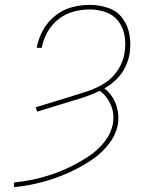

<svg xmlns="http://www.w3.org/2000/svg" viewBox="-20 -763 616 791"><path d="M38 8Q81 4 123.5 -5.5Q166 -15 207.5 -29.5Q249 -44 289 -64Q329 -84 366 -110Q403 -136 431 -173.5Q459 -211 466 -253Q470 -281 464.5 -309Q459 -337 445 -360Q431 -383 410 -399Q437 -414 459.5 -436Q482 -458 495.5 -485.5Q509 -513 514 -542Q520 -581 513.5 -619.5Q507 -658 484.5 -688Q462 -718 425.5 -730.5Q389 -743 350 -743Q313 -743 275.5 -733Q238 -723 206.5 -697.5Q175 -672 156.5 -637.5Q138 -603 131 -566H152Q158 -599 175 -630Q192 -661 220.5 -683.5Q249 -706 282.5 -715Q316 -724 350 -724Q385 -724 417 -712.5Q449 -701 468.5 -674.5Q488 -648 493.5 -614Q499 -580 493 -544Q487 -508 466 -475Q445 -442 412 -421Q379 -400 343 -388Q307 -376 271 -365Q235 -354 199 -343Q163 -332 127 -321L133 -303Q176 -316 219 -329.5Q262 -343 306 -356Q350 -369 391 -389Q421 -367 436.5 -331Q452 -295 445 -254Q438 -214 411 -179.5Q384 -145 348 -121Q312 -97 274 -78Q236 -59 196.5 -45.5Q157 -32 117 -23.5Q77 -15 37 -11Z"/></svg>

Font: Iosevka Sparkle Thin Oblique
Style: Regular
Weight: 100
Italic angle: -9°
Designer: Belleve Invis
Foundry: Belleve Invis
Version: Version 4.5.0; ttfautohint (v1.8.3)